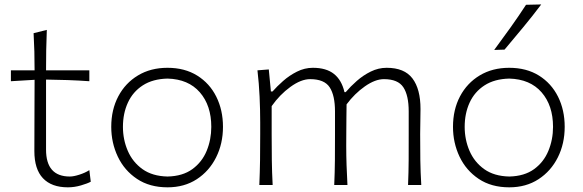

<svg xmlns="http://www.w3.org/2000/svg" viewBox="-20 -820 2582 851"><path d="M280.8 10.3Q208.5 10.3 170.4 -30Q132.3 -70.3 132.3 -150.4Q132.3 -241.7 132.8 -324.5Q133.3 -407.2 133.3 -466.3L28.3 -460V-508.3H133.3Q133.3 -551.8 132.3 -591.1Q131.3 -630.4 128.9 -672.9L187.5 -687.5Q185.5 -636.7 184.8 -597.2Q184.1 -557.6 184.1 -508.3H376V-460Q328.6 -463.4 279.8 -465.1Q231 -466.8 184.1 -467.3V-156.7Q184.1 -37.6 289.6 -37.6Q306.2 -37.6 331.5 -45.7Q356.9 -53.7 376 -65.9L382.3 -14.6Q368.2 -6.8 339.1 1.7Q310.1 10.3 280.8 10.3Z M722.7 10.3Q643.1 10.3 587.2 -27.1Q531.2 -64.5 502.2 -125.7Q473.1 -187 473.1 -257.8Q473.1 -334 504.4 -393.1Q535.6 -452.1 591.8 -485.8Q647.9 -519.5 722.2 -519.5Q798.8 -519.5 854 -485.1Q909.2 -450.7 938.7 -391.4Q968.3 -332 968.3 -257.8Q968.3 -183.1 937.7 -122.3Q907.2 -61.5 852.1 -25.6Q796.9 10.3 722.7 10.3ZM722.7 -37.6Q789.6 -39.1 832.5 -70.3Q875.5 -101.6 896 -151.4Q916.5 -201.2 916.5 -257.8Q916.5 -352.5 865.7 -410.9Q814.9 -469.2 722.7 -471.7Q657.2 -470.2 613 -441.7Q568.8 -413.1 546.9 -365.2Q524.9 -317.4 524.9 -257.8Q524.9 -201.2 546.4 -151.4Q567.9 -101.6 611.6 -70.3Q655.3 -39.1 722.7 -37.6Z M1788.6 0Q1791 -57.1 1791.3 -109.9Q1791.5 -162.6 1791.5 -224.6V-326.2Q1791.5 -397 1767.8 -433.1Q1744.1 -469.2 1681.6 -469.2Q1643.1 -469.2 1597.4 -437.3Q1551.8 -405.3 1516.1 -357.4Q1515.6 -333 1515.4 -299.8Q1515.1 -266.6 1514.9 -233.2Q1514.6 -199.7 1514.6 -174.3Q1514.6 -128.4 1516.1 -86.7Q1517.6 -44.9 1520 0H1461.4Q1463.9 -57.1 1464.4 -109.9Q1464.8 -162.6 1464.8 -224.6V-326.2Q1464.8 -397 1441.2 -433.1Q1417.5 -469.2 1354.5 -469.2Q1314.5 -469.2 1267.1 -434.8Q1219.7 -400.4 1184.1 -349.6V-224.6Q1184.1 -162.6 1184.8 -109.9Q1185.5 -57.1 1188.5 0H1129.4Q1131.8 -57.1 1132.6 -110.1Q1133.3 -163.1 1133.3 -226.1V-277.3Q1133.3 -332.5 1130.6 -391.6Q1127.9 -450.7 1121.1 -508.3L1171.4 -512.2L1180.7 -414.6H1188Q1207 -436.5 1234.6 -460.9Q1262.2 -485.4 1296.1 -502.4Q1330.1 -519.5 1366.7 -519.5Q1426.3 -519.5 1460.4 -492.2Q1494.6 -464.8 1506.8 -411.6H1512.2Q1533.2 -436.5 1561.5 -461.4Q1589.8 -486.3 1623.5 -502.9Q1657.2 -519.5 1693.8 -519.5Q1772.5 -519.5 1808.1 -472.4Q1843.8 -425.3 1843.8 -336.9Q1843.8 -304.2 1843 -275.9Q1842.3 -247.6 1842.3 -226.1Q1842.3 -163.1 1843 -110.1Q1843.8 -57.1 1847.2 0Z M2237.3 10.3Q2157.7 10.3 2101.8 -27.1Q2045.9 -64.5 2016.8 -125.7Q1987.8 -187 1987.8 -257.8Q1987.8 -334 2019 -393.1Q2050.3 -452.1 2106.4 -485.8Q2162.6 -519.5 2236.8 -519.5Q2313.5 -519.5 2368.7 -485.1Q2423.8 -450.7 2453.4 -391.4Q2482.9 -332 2482.9 -257.8Q2482.9 -183.1 2452.4 -122.3Q2421.9 -61.5 2366.7 -25.6Q2311.5 10.3 2237.3 10.3ZM2237.3 -37.6Q2304.2 -39.1 2347.2 -70.3Q2390.1 -101.6 2410.6 -151.4Q2431.2 -201.2 2431.2 -257.8Q2431.2 -352.5 2380.4 -410.9Q2329.6 -469.2 2237.3 -471.7Q2171.9 -470.2 2127.7 -441.7Q2083.5 -413.1 2061.5 -365.2Q2039.6 -317.4 2039.6 -257.8Q2039.6 -201.2 2061 -151.4Q2082.5 -101.6 2126.2 -70.3Q2169.9 -39.1 2237.3 -37.6ZM2170.4 -598.6Q2207.5 -648.9 2243.2 -698.7Q2278.8 -748.5 2311.5 -798.8L2378.9 -800.3Q2340.3 -749 2299.3 -699.5Q2258.3 -649.9 2216.3 -600.1Z"/></svg>

Font: Pinar-FD Light
Style: Regular
Weight: 300
Designer: Amin Abedi
Version: Version 2.000